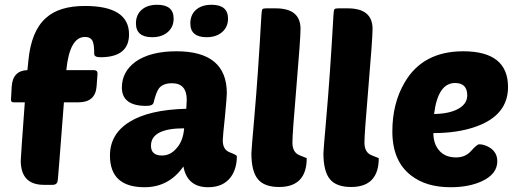

<svg xmlns="http://www.w3.org/2000/svg" viewBox="-20 -775 2169 805"><path d="M248 -346Q222 -5 222 -20Q221 0 200 0H164Q67 0 67 -102Q67 -114 84 -346H37Q26 -346 26 -357L29 -411Q33 -479 95 -481L99 -521Q111 -646 173 -700Q228 -750 336 -750Q521 -750 521 -631Q521 -535 401 -535Q375 -535 375 -549Q375 -587 369 -601Q361 -620 336 -620Q272 -620 258 -481H373Q389 -481 389 -467L385 -413Q380 -346 309 -346Z M523 -264Q605 -315 761 -319Q763 -347 763 -356Q763 -426 701 -426Q663 -426 646 -404Q635 -389 624 -345Q621 -331 593 -331Q491 -331 491 -408Q491 -474 548 -516Q610 -560 720 -560Q931 -560 931 -384Q931 -369 923 -285Q914 -201 914 -186Q914 -147 944 -136Q973 -125 973 -120Q973 -68 948 -33Q916 10 853 10Q765 10 749 -77Q688 10 586 10Q441 10 441 -123Q441 -213 523 -264ZM613 -164Q613 -123 659 -123Q694 -123 719 -152Q748 -183 752 -237Q613 -237 613 -164ZM574 -734Q598 -755 639 -755Q708 -755 708 -697Q708 -663 685 -642Q660 -619 618 -619Q550 -619 550 -677Q550 -713 574 -734ZM802 -734Q826 -755 867 -755Q936 -755 936 -697Q936 -663 913 -642Q888 -619 846 -619Q778 -619 778 -677Q778 -713 802 -734Z M1061 -24Q1034 -57 1034 -133Q1034 -144 1046 -280Q1062 -461 1076 -711Q1077 -733 1081 -737Q1084 -740 1097 -740H1136Q1240 -740 1240 -654Q1240 -614 1223 -414Q1206 -215 1206 -177Q1206 -136 1236 -124L1266 -112Q1266 9 1150 9Q1088 9 1061 -24Z M1363 -24Q1336 -57 1336 -133Q1336 -144 1348 -280Q1364 -461 1378 -711Q1379 -733 1383 -737Q1386 -740 1399 -740H1438Q1542 -740 1542 -654Q1542 -614 1525 -414Q1508 -215 1508 -177Q1508 -136 1538 -124L1568 -112Q1568 9 1452 9Q1390 9 1363 -24Z M1704 -39Q1625 -99 1625 -224Q1625 -342 1677 -430Q1753 -560 1922 -560Q2110 -560 2110 -410Q2110 -293 1978 -245Q1901 -217 1797 -217Q1797 -174 1819 -147Q1844 -115 1892 -115Q1932 -115 1956 -143Q1980 -170 1989 -170Q2010 -170 2032 -157Q2065 -137 2065 -99Q2065 -45 2000 -15Q1946 10 1869 10Q1767 10 1704 -39ZM1800 -297Q1863 -298 1900 -318Q1939 -339 1939 -375Q1939 -427 1888 -427Q1816 -427 1800 -297Z"/></svg>

Font: PoetsenOne
Style: Regular
Weight: 400
Designer: Rodrigo Fuenzalida, Pablo Impallari
Foundry: Pablo Impallari, Rodrigo Fuenzalida
Version: Version 1.000